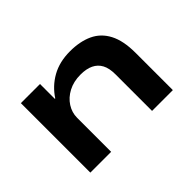

<svg xmlns="http://www.w3.org/2000/svg" viewBox="-93 -745 979 979"><g transform="rotate(-45 397.0 -255.5)"><path d="M100 0V-501H238V-394H241Q276 -448 332 -479.5Q388 -511 464 -511Q535 -511 587 -487Q639 -463 667 -409.5Q695 -356 695 -269V0H545V-264Q545 -308 530.5 -335Q516 -362 488 -375.5Q460 -389 418 -389Q368 -389 330 -369Q292 -349 271 -316Q250 -283 250 -246V0Z"/></g></svg>

Font: Nunito Sans 7pt Expanded
Style: Bold
Weight: 700
Width: 7
Designer: Vernon Adams
Foundry: Vernon Adams
Version: Version 3.101;gftools[0.9.27]